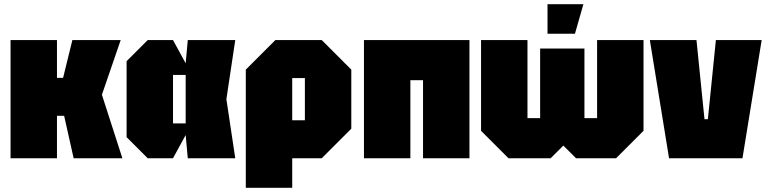

<svg xmlns="http://www.w3.org/2000/svg" viewBox="-20 -750 3635 910"><path d="M30 0V-560H250V-381H279L323 -560H552L463 -301L560 0H329L284 -201H250V0Z M680 0 580 -100V-460L680 -560H800L860 -450L870 -560H1095L1053 -280L1095 0H870L860 -110L800 0ZM800 -165H860V-395H800Z M1145 140V-420L1285 -560H1505L1645 -420V-140L1505 0H1365V140ZM1425 -380H1365V-180H1425Z M1705 0V-560H2205V0H1985V-370H1925V0Z M2750 -520V-190H2810V-560H3030V-130L2900 0H2710L2650 -60L2590 0H2390L2260 -130V-560H2480V-190H2540V-520ZM2575 -590V-730H2745L2705 -590Z M3151 0 3060 -560H3281L3319 -185H3335L3373 -560H3590L3499 0Z"/></svg>

Font: Tektur Condensed Black
Style: Regular
Weight: 900
Width: 3
Designer: Adam Jagosz
Foundry: Adam Jagosz
Version: Version 1.005;gftools[0.9.30]